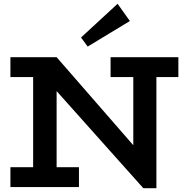

<svg xmlns="http://www.w3.org/2000/svg" viewBox="-20 -988 980 1014"><path d="M737 6 119 -686H279L684 -221V-669H806V6ZM35 0V-105H397V0ZM155 -15V-686H279V-15ZM35 -581V-686H279L277 -581ZM564 -581V-686H922V-581ZM443 -742 408 -790 601 -968 666 -877Z"/></svg>

Font: BioRhyme ExtraBold
Style: Bold
Weight: 700
Version: Version 1.600;gftools[0.9.33]